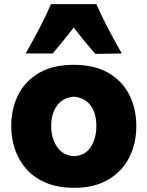

<svg xmlns="http://www.w3.org/2000/svg" viewBox="-20 -900 718 936"><path d="M342.3 15.6Q262.7 15.6 204.6 -8.8Q146.5 -33.2 108.9 -75.4Q71.3 -117.7 53 -171.9Q34.7 -226.1 34.7 -285.2Q34.7 -370.1 68.8 -437.7Q103 -505.4 170.7 -544.7Q238.3 -584 338.4 -584Q441.4 -584 509.3 -544.2Q577.1 -504.4 610.8 -436.8Q644.5 -369.1 644.5 -285.2Q644.5 -199.2 609.4 -131.1Q574.2 -63 506.8 -23.7Q439.5 15.6 342.3 15.6ZM341.3 -138.7Q395 -141.6 422.4 -183.1Q449.7 -224.6 449.7 -285.2Q449.7 -348.1 421.9 -385.7Q394 -423.3 341.3 -428.7Q286.6 -424.8 258.1 -385.5Q229.5 -346.2 229.5 -285.2Q229.5 -226.6 258.1 -184.1Q286.6 -141.6 341.3 -138.7ZM444.3 -637.2Q389.2 -700.7 339.4 -765.6Q314.9 -733.9 289.3 -702.4Q263.7 -670.9 236.8 -639.2H105Q139.2 -699.2 171.1 -759.8Q203.1 -820.3 228.5 -879.9H449.7Q475.6 -820.3 507.6 -759.8Q539.6 -699.2 573.7 -639.2Z"/></svg>

Font: Pinar-DS3-FD ExtraBold
Style: Regular
Weight: 800
Designer: Amin Abedi
Version: Version 3.000